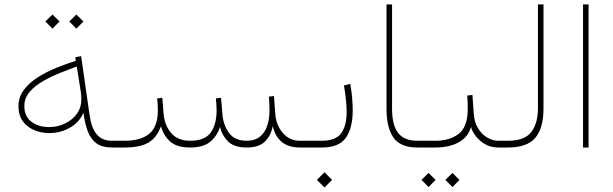

<svg xmlns="http://www.w3.org/2000/svg" viewBox="-20 -663 2754 863"><path d="M323.2 -597.7 355 -566.4 323.2 -534.2 291.5 -566.4ZM215.8 -597.7 247.6 -566.4 215.8 -534.2 184.1 -566.4ZM483.9 0Q438.5 0 412.6 -19.5Q386.7 -39.1 374 -74.2Q361.3 -109.4 355 -156.2Q336.9 -113.3 294.2 -89.1Q251.5 -64.9 203.1 -64.9Q142.6 -64.9 102.8 -96.7Q63 -128.4 63 -185.1Q63 -226.6 87.2 -258.8Q111.3 -291 150.1 -315.7Q189 -340.3 233.9 -358.4Q278.8 -376.5 320.8 -389.6L318.4 -405.8L344.7 -410.6L383.3 -141.6Q391.6 -86.4 415.5 -58.3Q439.5 -30.3 483.9 -30.3H513.7V0ZM345.7 -216.3Q345.7 -224.6 345 -232.7Q344.2 -240.7 343.3 -249.5L325.2 -363.8Q291 -351.6 250.5 -335.4Q210 -319.3 173.3 -298.3Q136.7 -277.3 113 -249.8Q89.4 -222.2 89.4 -186.5Q89.4 -139.2 121.6 -115.5Q153.8 -91.8 200.2 -91.8Q238.8 -91.8 272 -107.7Q305.2 -123.5 325.4 -151.6Q345.7 -179.7 345.7 -216.3Z M1089.8 0Q1031.2 0 1003.9 -28.3Q976.6 -56.6 968.8 -92.8Q956.1 -51.8 925 -25.9Q894 0 834.5 0Q774.4 0 744.6 -27.1Q714.8 -54.2 703.6 -95.2Q684.6 -44.4 647.5 -22.2Q610.4 0 539.1 0H494.1V-30.3H540Q612.8 -30.3 651.1 -62Q689.5 -93.8 689.5 -167.5Q689.5 -178.2 688.7 -192.4Q688 -206.5 686.5 -220.7L709.5 -223.6L715.3 -152.3Q719.2 -101.1 748.8 -65.7Q778.3 -30.3 835 -30.3Q900.4 -30.3 927 -67.1Q953.6 -104 953.6 -167.5Q953.6 -178.2 952.6 -192.4Q951.7 -206.5 950.2 -220.7L973.6 -223.6L979.5 -152.3Q982.9 -103 1008.5 -66.7Q1034.2 -30.3 1088.9 -30.3Q1126.5 -30.3 1148.9 -49.1Q1171.4 -67.9 1181.4 -99.1Q1191.4 -130.4 1191.4 -167.5Q1191.4 -195.8 1188.5 -228.5L1211.4 -231.4L1217.3 -152.3Q1220.7 -100.6 1251.2 -65.4Q1281.7 -30.3 1327.6 -30.3H1357.9V0H1327.6Q1228.5 0 1206.1 -96.2Q1197.3 -51.8 1169.9 -25.9Q1142.6 0 1089.8 0Z M1337.9 -30.3H1426.3Q1489.7 -30.3 1513.9 -64.5Q1538.1 -98.6 1538.1 -159.7Q1538.1 -184.6 1534.7 -217Q1531.2 -249.5 1525.9 -278.8L1554.2 -286.1Q1559.6 -259.3 1562.5 -226.1Q1565.4 -192.9 1565.4 -167.5Q1565.4 -87.9 1534.7 -43.9Q1503.9 0 1427.2 0H1337.9ZM1438.5 111.3 1472.7 145.5 1438.5 179.7 1404.3 145.5Z M1717.3 -643.1H1742.2V-176.3Q1742.2 -99.6 1769.8 -64.9Q1797.4 -30.3 1855.5 -30.3H1885.3V0H1855.5Q1779.3 0 1748.3 -44.9Q1717.3 -89.8 1717.3 -174.3Z M1864.7 -30.3H1937Q2002.4 -30.3 2042.2 -61.8Q2082 -93.3 2082.5 -172.4Q2082.5 -208 2080.1 -233.4L2103.5 -236.3L2109.4 -152.8Q2111.8 -113.8 2128.7 -86.4Q2145.5 -59.1 2169.9 -44.7Q2194.3 -30.3 2219.2 -30.3H2248V0H2219.2Q2183.1 0 2156.2 -17.3Q2129.4 -34.7 2114.3 -56.9Q2099.1 -79.1 2097.7 -93.3Q2083.5 -45.9 2041 -22.9Q1998.5 0 1936 0H1864.7ZM2013.7 114.3 2045.4 145.5 2013.7 177.7 1981.9 145.5ZM1906.2 114.3 1938 145.5 1906.2 177.7 1874.5 145.5Z M2228.5 -30.3H2263.2Q2337.9 -30.3 2367.9 -69.6Q2397.9 -108.9 2397.9 -175.8V-643.1H2422.9V-176.3Q2422.9 -87.4 2386.2 -43.7Q2349.6 0 2262.7 0H2228.5Z M2625.5 -643.1V0H2600.6V-643.1Z"/></svg>

Font: Vazirmatn FD NL Thin
Style: Regular
Weight: 100
Designer: Saber Rastikerdar
Foundry: Saber Rastikerdar
Version: Version 33.003